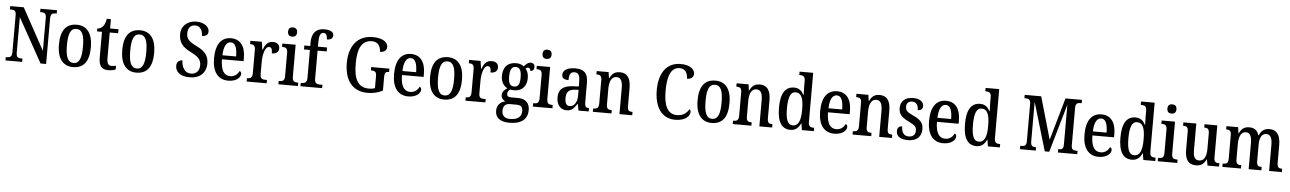

<svg xmlns="http://www.w3.org/2000/svg" viewBox="-34 -1523 16895 2514"><g transform="rotate(5 8414.0 -266.0)"><path d="M29 0H248V-44H230C192 -44 167 -53 167 -114V-581L490 0H563V-600C563 -659 590 -670 626 -670H644V-714H426V-670H443C479 -670 506 -660 506 -604V-167L207 -714H29V-670H47C82 -670 110 -661 110 -604V-114C110 -53 83 -44 44 -44H29Z M917 10C1055 10 1128 -81 1128 -269C1128 -456 1049 -547 920 -547C780 -547 708 -456 708 -269C708 -81 788 10 917 10ZM919 -44C842 -44 813 -121 813 -269C813 -417 841 -492 918 -492C996 -492 1024 -417 1024 -269C1024 -121 996 -44 919 -44Z M1381 10C1424 10 1459 0 1477 -8V-57C1458 -53 1440 -49 1417 -49C1376 -49 1357 -78 1357 -147V-483H1468V-536H1357V-659H1303C1294 -607 1283 -580 1265 -559C1247 -537 1222 -524 1190 -520V-483H1255V-146C1255 -30 1297 10 1381 10Z M1749 10C1887 10 1960 -81 1960 -269C1960 -456 1881 -547 1752 -547C1612 -547 1540 -456 1540 -269C1540 -81 1620 10 1749 10ZM1751 -44C1674 -44 1645 -121 1645 -269C1645 -417 1673 -492 1750 -492C1828 -492 1856 -417 1856 -269C1856 -121 1828 -44 1751 -44Z M2453 10C2580 10 2666 -64 2666 -191C2666 -296 2613 -352 2505 -405C2399 -456 2369 -492 2369 -562C2369 -631 2404 -673 2465 -673C2533 -673 2564 -610 2564 -544C2618 -544 2645 -566 2645 -610C2645 -666 2586 -724 2474 -724C2363 -724 2277 -654 2277 -543C2277 -436 2326 -375 2433 -322C2529 -274 2574 -238 2574 -160C2574 -85 2533 -40 2461 -40C2387 -40 2341 -104 2337 -202C2293 -202 2262 -175 2262 -128C2262 -50 2317 10 2453 10Z M2956 10C3069 10 3119 -50 3119 -94C3119 -112 3108 -124 3096 -129C3075 -87 3037 -51 2978 -51C2897 -51 2853 -116 2851 -262H3136V-305C3136 -463 3065 -547 2947 -547C2820 -547 2747 -452 2747 -264C2747 -90 2821 10 2956 10ZM3033 -315H2853C2856 -429 2889 -493 2949 -493C3009 -493 3032 -422 3033 -315Z M3199 0H3462V-44H3438C3402 -44 3373 -52 3373 -111V-274C3373 -361 3397 -476 3452 -476C3485 -476 3495 -451 3495 -396C3557 -396 3586 -424 3586 -469C3586 -515 3558 -546 3497 -546C3426 -546 3395 -497 3371 -432H3367L3352 -536H3201V-492H3204C3242 -492 3270 -483 3270 -424V-116C3270 -53 3241 -44 3202 -44H3199Z M3741 -637C3774 -637 3801 -654 3801 -698C3801 -743 3774 -759 3741 -759C3707 -759 3682 -743 3682 -698C3682 -654 3707 -637 3741 -637ZM3616 0H3873V-44H3862C3823 -44 3796 -55 3796 -117V-536H3621V-492H3630C3668 -492 3694 -481 3694 -423V-113C3694 -54 3666 -44 3627 -44H3616Z M3906 0H4191V-44H4156C4121 -44 4089 -53 4089 -114V-484H4209V-536H4089V-595C4089 -679 4105 -722 4148 -722C4187 -722 4197 -679 4197 -640C4251 -640 4276 -665 4276 -700C4276 -738 4246 -770 4152 -770C4044 -770 3988 -704 3988 -584V-536H3910V-484H3988V-114C3988 -53 3953 -44 3921 -44H3906Z M4789 10C4864 10 4926 -6 4987 -37V-215C4987 -277 5006 -287 5040 -287H5046V-331H4807V-287H4816C4855 -287 4880 -277 4880 -219V-59C4857 -51 4829 -47 4802 -47C4655 -47 4601 -158 4601 -358C4601 -563 4657 -669 4790 -669C4871 -669 4904 -604 4904 -539C4960 -539 4993 -568 4993 -612C4993 -675 4923 -724 4793 -724C4590 -724 4484 -574 4484 -358C4484 -137 4583 10 4789 10Z M5322 10C5435 10 5485 -50 5485 -94C5485 -112 5474 -124 5462 -129C5441 -87 5403 -51 5344 -51C5263 -51 5219 -116 5217 -262H5502V-305C5502 -463 5431 -547 5313 -547C5186 -547 5113 -452 5113 -264C5113 -90 5187 10 5322 10ZM5399 -315H5219C5222 -429 5255 -493 5315 -493C5375 -493 5398 -422 5399 -315Z M5795 10C5933 10 6006 -81 6006 -269C6006 -456 5927 -547 5798 -547C5658 -547 5586 -456 5586 -269C5586 -81 5666 10 5795 10ZM5797 -44C5720 -44 5691 -121 5691 -269C5691 -417 5719 -492 5796 -492C5874 -492 5902 -417 5902 -269C5902 -121 5874 -44 5797 -44Z M6074 0H6337V-44H6313C6277 -44 6248 -52 6248 -111V-274C6248 -361 6272 -476 6327 -476C6360 -476 6370 -451 6370 -396C6432 -396 6461 -424 6461 -469C6461 -515 6433 -546 6372 -546C6301 -546 6270 -497 6246 -432H6242L6227 -536H6076V-492H6079C6117 -492 6145 -483 6145 -424V-116C6145 -53 6116 -44 6077 -44H6074Z M6674 238C6835 238 6911 166 6911 51C6911 -31 6867 -95 6759 -95H6665C6629 -95 6611 -107 6611 -136C6611 -164 6628 -185 6645 -197C6657 -193 6681 -191 6695 -191C6808 -191 6862 -264 6862 -366C6862 -426 6844 -461 6822 -488C6832 -496 6842 -502 6857 -502C6875 -502 6887 -484 6887 -462C6922 -462 6937 -488 6937 -517C6937 -546 6919 -570 6884 -570C6843 -570 6815 -534 6796 -514C6773 -533 6738 -547 6695 -547C6578 -547 6522 -477 6522 -362C6522 -292 6556 -234 6607 -210C6568 -185 6541 -156 6541 -115C6541 -71 6570 -48 6596 -36C6537 -24 6486 18 6486 95C6486 185 6548 238 6674 238ZM6693 -240C6638 -240 6617 -282 6617 -364C6617 -451 6638 -497 6692 -497C6748 -497 6768 -453 6768 -365C6768 -281 6749 -240 6693 -240ZM6676 188C6601 188 6569 147 6569 89C6569 14 6614 -6 6656 -6H6747C6799 -6 6827 14 6827 71C6827 137 6789 188 6676 188Z M7086 -637C7119 -637 7146 -654 7146 -698C7146 -743 7119 -759 7086 -759C7052 -759 7027 -743 7027 -698C7027 -654 7052 -637 7086 -637ZM6961 0H7218V-44H7207C7168 -44 7141 -55 7141 -117V-536H6966V-492H6975C7013 -492 7039 -481 7039 -423V-113C7039 -54 7011 -44 6972 -44H6961Z M7404 10C7475 10 7501 -27 7538 -83H7545L7560 0H7695V-44H7692C7653 -44 7639 -60 7639 -116V-374C7639 -500 7583 -547 7472 -547C7377 -547 7308 -514 7308 -449C7308 -406 7337 -386 7395 -386C7395 -451 7408 -495 7465 -495C7525 -495 7537 -447 7537 -373V-314L7466 -311C7336 -306 7272 -257 7272 -151C7272 -41 7330 10 7404 10ZM7438 -48C7396 -48 7377 -85 7377 -145C7377 -223 7405 -263 7490 -268L7538 -271V-191C7538 -108 7498 -48 7438 -48Z M7749 0H7994V-44H7989C7951 -44 7925 -52 7925 -111V-318C7925 -402 7947 -480 8019 -480C8079 -480 8099 -428 8099 -343V0H8267V-44H8262C8224 -44 8201 -53 8201 -116V-351C8201 -487 8150 -547 8059 -547C7996 -547 7956 -523 7926 -457H7921L7910 -536H7753V-492H7758C7795 -492 7823 -483 7823 -425V-115C7823 -53 7794 -44 7755 -44H7749Z M8831 10C8970 10 9024 -59 9024 -107C9024 -123 9018 -138 9009 -145C8978 -97 8935 -53 8849 -53C8725 -53 8674 -165 8674 -358C8674 -553 8719 -669 8834 -669C8912 -669 8939 -603 8939 -539C8992 -539 9026 -567 9026 -610C9026 -672 8962 -724 8841 -724C8654 -724 8558 -577 8558 -358C8558 -137 8651 10 8831 10Z M9311 10C9449 10 9522 -81 9522 -269C9522 -456 9443 -547 9314 -547C9174 -547 9102 -456 9102 -269C9102 -81 9182 10 9311 10ZM9313 -44C9236 -44 9207 -121 9207 -269C9207 -417 9235 -492 9312 -492C9390 -492 9418 -417 9418 -269C9418 -121 9390 -44 9313 -44Z M9588 0H9833V-44H9828C9790 -44 9764 -52 9764 -111V-318C9764 -402 9786 -480 9858 -480C9918 -480 9938 -428 9938 -343V0H10106V-44H10101C10063 -44 10040 -53 10040 -116V-351C10040 -487 9989 -547 9898 -547C9835 -547 9795 -523 9765 -457H9760L9749 -536H9592V-492H9597C9634 -492 9662 -483 9662 -425V-115C9662 -53 9633 -44 9594 -44H9588Z M10346 10C10414 10 10454 -28 10480 -88H10483L10497 0H10654V-44H10646C10606 -44 10579 -55 10579 -115V-760H10400V-716H10407C10445 -716 10477 -707 10477 -649V-569C10477 -533 10478 -493 10480 -461H10475C10451 -511 10413 -546 10348 -546C10235 -546 10172 -460 10172 -267C10172 -75 10235 10 10346 10ZM10372 -51C10304 -51 10277 -122 10277 -266C10277 -408 10304 -486 10371 -486C10452 -486 10477 -408 10477 -267C10477 -130 10449 -51 10372 -51Z M10922 10C11035 10 11085 -50 11085 -94C11085 -112 11074 -124 11062 -129C11041 -87 11003 -51 10944 -51C10863 -51 10819 -116 10817 -262H11102V-305C11102 -463 11031 -547 10913 -547C10786 -547 10713 -452 10713 -264C10713 -90 10787 10 10922 10ZM10999 -315H10819C10822 -429 10855 -493 10915 -493C10975 -493 10998 -422 10999 -315Z M11163 0H11408V-44H11403C11365 -44 11339 -52 11339 -111V-318C11339 -402 11361 -480 11433 -480C11493 -480 11513 -428 11513 -343V0H11681V-44H11676C11638 -44 11615 -53 11615 -116V-351C11615 -487 11564 -547 11473 -547C11410 -547 11370 -523 11340 -457H11335L11324 -536H11167V-492H11172C11209 -492 11237 -483 11237 -425V-115C11237 -53 11208 -44 11169 -44H11163Z M11893 10C12003 10 12068 -49 12068 -148C12068 -235 12023 -275 11934 -316C11857 -352 11829 -372 11829 -423C11829 -468 11854 -498 11904 -498C11955 -498 11985 -461 11985 -393C12028 -393 12051 -415 12051 -452C12051 -502 12007 -546 11913 -546C11814 -546 11747 -495 11747 -401C11747 -314 11789 -278 11885 -231C11960 -194 11985 -173 11985 -125C11985 -72 11956 -39 11896 -39C11831 -39 11801 -90 11801 -163C11769 -163 11737 -146 11737 -96C11737 -27 11792 10 11893 10Z M12354 10C12467 10 12517 -50 12517 -94C12517 -112 12506 -124 12494 -129C12473 -87 12435 -51 12376 -51C12295 -51 12251 -116 12249 -262H12534V-305C12534 -463 12463 -547 12345 -547C12218 -547 12145 -452 12145 -264C12145 -90 12219 10 12354 10ZM12431 -315H12251C12254 -429 12287 -493 12347 -493C12407 -493 12430 -422 12431 -315Z M12791 10C12859 10 12899 -28 12925 -88H12928L12942 0H13099V-44H13091C13051 -44 13024 -55 13024 -115V-760H12845V-716H12852C12890 -716 12922 -707 12922 -649V-569C12922 -533 12923 -493 12925 -461H12920C12896 -511 12858 -546 12793 -546C12680 -546 12617 -460 12617 -267C12617 -75 12680 10 12791 10ZM12817 -51C12749 -51 12722 -122 12722 -266C12722 -408 12749 -486 12816 -486C12897 -486 12922 -408 12922 -267C12922 -130 12894 -51 12817 -51Z M13363 0H13571V-44H13564C13525 -44 13501 -53 13501 -114V-634L13689 0H13748L13931 -635V-112C13931 -55 13911 -44 13871 -44H13862V0H14116V-44H14097C14060 -44 14035 -55 14035 -111V-603C14035 -659 14062 -670 14094 -670H14116V-714H13899L13740 -157L13580 -714H13363V-670H13383C13417 -670 13444 -659 13444 -604V-109C13444 -54 13417 -44 13378 -44H13363Z M14397 10C14510 10 14560 -50 14560 -94C14560 -112 14549 -124 14537 -129C14516 -87 14478 -51 14419 -51C14338 -51 14294 -116 14292 -262H14577V-305C14577 -463 14506 -547 14388 -547C14261 -547 14188 -452 14188 -264C14188 -90 14262 10 14397 10ZM14474 -315H14294C14297 -429 14330 -493 14390 -493C14450 -493 14473 -422 14474 -315Z M14834 10C14902 10 14942 -28 14968 -88H14971L14985 0H15142V-44H15134C15094 -44 15067 -55 15067 -115V-760H14888V-716H14895C14933 -716 14965 -707 14965 -649V-569C14965 -533 14966 -493 14968 -461H14963C14939 -511 14901 -546 14836 -546C14723 -546 14660 -460 14660 -267C14660 -75 14723 10 14834 10ZM14860 -51C14792 -51 14765 -122 14765 -266C14765 -408 14792 -486 14859 -486C14940 -486 14965 -408 14965 -267C14965 -130 14937 -51 14860 -51Z M15299 -637C15332 -637 15359 -654 15359 -698C15359 -743 15332 -759 15299 -759C15265 -759 15240 -743 15240 -698C15240 -654 15265 -637 15299 -637ZM15174 0H15431V-44H15420C15381 -44 15354 -55 15354 -117V-536H15179V-492H15188C15226 -492 15252 -481 15252 -423V-113C15252 -54 15224 -44 15185 -44H15174Z M15676 10C15734 10 15778 -11 15810 -79H15814L15828 0H15980V-44H15975C15939 -44 15910 -51 15910 -111V-536H15742V-492H15745C15781 -492 15808 -484 15808 -421V-218C15808 -121 15780 -57 15713 -57C15651 -57 15634 -104 15634 -195V-536H15464V-492H15467C15506 -492 15531 -482 15531 -424V-186C15531 -49 15579 10 15676 10Z M16023 0H16268V-44H16265C16228 -44 16199 -52 16199 -111V-318C16199 -403 16224 -479 16291 -479C16348 -479 16369 -429 16369 -343V0H16536V-44H16532C16494 -44 16471 -53 16471 -116V-331C16471 -410 16493 -479 16559 -479C16617 -479 16638 -429 16638 -343V0H16805V-44H16802C16764 -44 16740 -53 16740 -116V-351C16740 -487 16687 -547 16597 -547C16537 -547 16490 -523 16462 -453H16457C16436 -522 16390 -547 16333 -547C16269 -547 16229 -523 16200 -457H16195L16184 -536H16030V-493H16033C16071 -493 16097 -484 16097 -425V-115C16097 -53 16072 -44 16034 -44H16023Z"/></g></svg>

Font: Noto Serif Georgian Condensed Medium
Style: Regular
Weight: 500
Width: 3
Designer: Monotype Design Team, Akaki Razmadze
Foundry: Google LLC
Version: Version 2.003